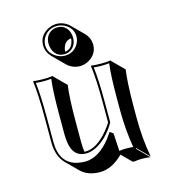

<svg xmlns="http://www.w3.org/2000/svg" viewBox="-109 -755 811 910"><g transform="rotate(-15 296.5 -300.0)"><path d="M164.1 -583Q164.1 -629.4 206.5 -653.8Q228 -665.5 251 -666Q288.1 -665 314 -640.1L370.6 -583.5Q394 -559.1 394.5 -526.4Q394.5 -480.5 352.5 -455.6Q331.1 -443.4 307.6 -443.4Q271 -444.3 244.6 -469.7L188 -526.4Q164.6 -551.3 164.1 -583ZM257.8 -527.3Q289.1 -531.7 298.3 -565.4Q300.8 -574.2 300.8 -582Q268.6 -578.1 259.8 -543.5Q257.8 -535.2 257.8 -527.3ZM223.1 -46.4Q227.1 -46.4 230 -45.9Q282.7 -45.9 339.8 -113.3Q355.5 -132.3 367.2 -150.9V-249Q367.2 -363.3 357.9 -429.2L359.9 -432.1Q377.9 -429.2 407.2 -429.2Q436 -429.2 454.1 -432.1L456.1 -429.2L512.7 -372.6Q503.9 -312 503.4 -192.4V-135.3Q503.4 -34.7 520.5 56.6L463.9 0L461.9 2.9L518.6 59.6Q498.5 56.6 474.1 56.6Q461.4 56.6 439.5 59.6Q433.1 59.1 431.2 58.1L384.3 11.2Q328.6 66.4 270.5 66.4Q210.4 65.9 176.8 32.7L120.1 -23.9Q83.5 -61.5 83 -128.9V-249Q83 -365.2 74.2 -429.2L76.2 -432.1Q94.2 -429.2 123 -429.2Q151.9 -429.2 169.9 -432.1L171.9 -429.2L228.5 -372.6Q219.7 -311.5 219.7 -192.4V-93.3Q219.7 -65.9 223.1 -46.4ZM369.1 -87.9V-88.9L365.2 -91.8ZM356.4 -97.7 362.3 -106.4 378.9 -94.2 383.8 -7.3Q405.3 -10.3 417.5 -9.8Q435.1 -9.8 452.1 -8.3Q437 -99.1 437 -191.9V-249Q437 -364.3 444.8 -420.9Q425.3 -418.9 407.2 -418.9Q388.2 -418.9 369.1 -420.9Q377 -357.4 377 -249V-148.4L375.5 -146Q335.4 -78.6 279.3 -49.3Q252.9 -36.1 230 -36.1Q166.5 -36.1 155.8 -109.9Q153.3 -128.4 152.8 -149.9V-249Q152.8 -363.8 160.6 -420.9Q141.1 -418.9 123 -418.9Q104 -418.9 85 -420.9Q92.8 -358.9 92.8 -249V-128.9Q92.8 -25.9 173.8 -4.9Q192.9 -0.5 213.9 0Q280.8 0 340.8 -75.7Q349.6 -86.9 356.4 -97.7ZM173.8 -583Q173.8 -542 212.4 -520.5Q231 -510.3 251 -509.8Q295.4 -509.8 317.9 -547.4Q327.6 -564.5 328.1 -583Q328.1 -625.5 288.1 -646.5Q270 -655.8 251 -655.8Q208 -655.8 185.1 -620.1Q174.3 -602.1 173.8 -583ZM251 -648.9Q291 -648.9 306.2 -610.4Q311 -596.7 311 -583Q311 -543 279.8 -524.4Q266.1 -517.1 251 -517.1Q210.9 -517.1 195.8 -557.1Q191.4 -570.3 190.9 -583Q190.9 -625 223.6 -642.6Q236.8 -648.9 251 -648.9Z"/></g></svg>

Font: Linux Biolinum Shadow O
Style: Regular
Weight: 400
Designer: Philipp H. Poll
Foundry: Philipp H. Poll
Version: Version 1.0.4